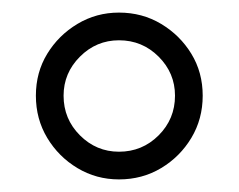

<svg xmlns="http://www.w3.org/2000/svg" viewBox="-20 -689 379 305"><path d="M169 -404Q133 -404 103 -422Q73 -440 55 -470Q37 -500 37 -537Q37 -574 55 -603.5Q73 -633 103 -651Q133 -669 169 -669Q206 -669 236 -651Q266 -633 284 -603.5Q302 -574 302 -537Q302 -500 284 -470Q266 -440 236 -422Q206 -404 169 -404ZM169 -448Q206 -448 232 -474Q258 -500 258 -537Q258 -573 232 -599Q206 -625 169 -625Q133 -625 107 -599Q81 -573 81 -537Q81 -500 107 -474Q133 -448 169 -448Z"/></svg>

Font: Frank Ruhl Libre Medium
Style: Regular
Weight: 500
Designer: Yanek Iontef
Foundry: Fontef
Version: Version 6.004